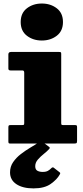

<svg xmlns="http://www.w3.org/2000/svg" viewBox="-20 -815 472 1090"><path d="M97.5 -690Q97.5 -741 132.8 -768Q168 -795 217.5 -795Q267 -795 302.2 -768Q337.5 -741 337.5 -690Q337.5 -639 302.2 -612Q267 -585 217.5 -585Q168 -585 132.8 -612Q97.5 -639 97.5 -690ZM108 -415H40.5Q27.5 -415 27.5 -425V-506Q27.5 -520 42.5 -520H315Q322 -520 324.8 -518.5Q327.5 -517 327.5 -510V-117.5Q327.5 -110 329 -107.5Q330.5 -105 338 -105H403.5Q412 -105 414.8 -103.2Q417.5 -101.5 417.5 -93V-15.5Q417.5 -4.5 413.8 -2.2Q410 0 398.5 0H39.5Q32 0 29.8 -2.2Q27.5 -4.5 27.5 -12.5V-90.5Q27.5 -100 29.8 -102.5Q32 -105 41 -105H104.5Q112.5 -105 115 -106.5Q117.5 -108 117.5 -116V-402Q117.5 -415 108 -415ZM170 254.5Q109 254.5 73 230.5Q37 206.5 37 163.5Q37 131 54.5 105.5Q72 80 98.2 59.8Q124.5 39.5 152 23.2Q179.5 7 199.5 -6.5Q208 -12 221.5 -5.8Q235 0.5 238.5 3.5Q253 15 259.2 19.2Q265.5 23.5 259.5 30.5Q248 43.5 229 58.5Q210 73.5 195 90.8Q180 108 180 128.5Q180 147.5 192 154.2Q204 161 222.5 161Q241 161 252 154.8Q263 148.5 270.5 140.5Q278.5 132 285 137L317 162Q322 165.5 322 168Q322 170.5 319 176Q304 203.5 268.2 229Q232.5 254.5 170 254.5Z"/></svg>

Font: Besley* Fatface
Style: Regular
Weight: 900
Designer: Owen Earl
Foundry: indestructible type*
Version: Version 3.000; ttfautohint (v1.8.3)